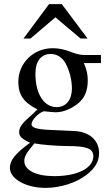

<svg xmlns="http://www.w3.org/2000/svg" viewBox="-20 -694 540 932"><path d="M405 -507 280 -674H218L94 -507H128L249 -610L371 -507ZM470 -388V-427H393C373 -427 358 -430 338 -437L316 -445C289 -455 262 -460 236 -460C143 -460 69 -388 69 -297C69 -234 95 -196 162 -163C148 -149 134 -136 119 -123C86 -94 73 -74 73 -54C73 -32 84 -21 126 -1C54 51 28 84 28 121C28 174 105 218 201 218C273 218 349 194 401 154C442 122 461 89 461 49C461 -13 414 -55 340 -58L211 -64C157 -67 133 -75 133 -91C133 -111 166 -146 193 -154L212 -152C230 -150 244 -149 250 -149C285 -149 322 -164 354 -188C390 -215 406 -252 406 -304C406 -333 401 -356 387 -388ZM152 -338C152 -397 180 -432 226 -432C257 -432 283 -415 299 -385C318 -350 329 -305 329 -264C329 -209 300 -174 255 -174C193 -174 152 -239 152 -335ZM433 64C433 122 357 161 243 161C155 161 98 132 98 88C98 65 107 50 147 2C181 9 260 15 309 15C400 15 433 27 433 64Z"/></svg>

Font: STIXGeneral
Style: Regular
Weight: 400
Designer: MicroPress Inc., with final additions and corrections provided by Coen Hoffman, Elsevier (retired)
Version: Version 1.1.0